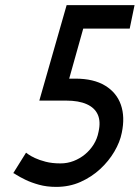

<svg xmlns="http://www.w3.org/2000/svg" viewBox="-20 -720 547 752"><path d="M251 -412 306 -608H488L507 -700H241L134 -326H239Q288 -326 319.5 -312Q351 -298 363 -271Q375 -244 366 -204Q361 -177 347 -154.5Q333 -132 313 -115.5Q293 -99 268.5 -89.5Q244 -80 217 -80Q184 -80 159 -86.5Q134 -93 117 -101Q100 -109 91 -115.5Q82 -122 82 -122L32 -42Q32 -43 44.5 -35Q57 -27 79.5 -16Q102 -5 132.5 3.5Q163 12 200 12Q252 12 295.5 -7.5Q339 -27 372.5 -58Q406 -89 428 -126.5Q450 -164 457 -200Q470 -262 453.5 -309.5Q437 -357 392 -384.5Q347 -412 275 -412Z"/></svg>

Font: Advent Pro SemiBold
Style: Italic
Weight: 600
Italic angle: -12°
Version: Version 3.000